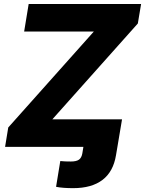

<svg xmlns="http://www.w3.org/2000/svg" viewBox="-20 -748 739 978"><path d="M265.6 203.6 287.1 72.3Q298.8 73.7 312.7 74.2Q326.7 74.7 340.8 74.7Q369.1 74.7 382.3 65.2Q395.5 55.7 399.4 33.2L404.8 0H578.1L570.8 43Q557.1 126.5 502 168.5Q446.8 210.4 352.5 210.4Q326.7 210.4 304.4 208.7Q282.2 207 265.6 203.6ZM5.9 0 22 -98.6 458 -587.4H103L126 -727.5H698.7L682.1 -628.4L246.6 -140.1H601.6L578.1 0Z"/></svg>

Font: Inter 20pt ExtraBold
Style: Italic
Weight: 800
Italic angle: -9.3988°
Version: Version 4.001;git-66647c0bb